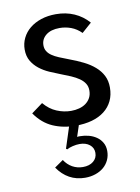

<svg xmlns="http://www.w3.org/2000/svg" viewBox="-83 -536 609 837"><g transform="rotate(-10 222.0 -117.5)"><path d="M224.5 14.5Q170 14.5 124.5 -5.2Q79.1 -25 46.8 -71.4L96.8 -108.2Q121.8 -78.6 153 -65.7Q184.1 -52.7 216.4 -52.7Q235.5 -52.7 252.3 -57.3Q269.1 -61.8 281.8 -71.1Q294.5 -80.5 302 -94.3Q309.5 -108.2 309.5 -126.8Q309.5 -144.5 301.1 -157.7Q292.7 -170.9 277.7 -181.4Q262.7 -191.8 242.3 -200.7Q221.8 -209.5 197.7 -218.6Q175 -227.3 151.1 -237.7Q127.3 -248.2 107.5 -263.6Q87.7 -279.1 75.2 -300.2Q62.7 -321.4 62.7 -350.9Q62.7 -378.2 74.3 -401.8Q85.9 -425.5 107 -442.7Q128.2 -460 157.7 -469.8Q187.3 -479.5 223.2 -479.5Q267.3 -479.5 303.9 -463.4Q340.5 -447.3 367.3 -416.8L324.1 -378.6Q303.6 -399.1 279.1 -408.2Q254.5 -417.3 228.6 -417.3Q190 -417.3 168.2 -399.8Q146.4 -382.3 146.4 -355Q146.4 -340 153.2 -328.9Q160 -317.7 172.7 -308.9Q185.5 -300 203.9 -292.3Q222.3 -284.5 245.5 -275.9Q279.1 -263.6 307.3 -249.5Q335.5 -235.5 356.1 -217.5Q376.8 -199.5 388.4 -176.8Q400 -154.1 400 -124.1Q400 -90.9 387.5 -65Q375 -39.1 352 -21.4Q329.1 -3.6 296.8 5.5Q264.5 14.5 224.5 14.5ZM245.9 -9.5 221.8 63.6Q225.5 62.7 228.4 62.7Q231.4 62.7 235 62.7Q254.1 62.7 273 67.7Q291.8 72.7 306.8 83Q321.8 93.2 331.1 109.1Q340.5 125 340.5 146.8Q340.5 168.2 332 186.4Q323.6 204.5 308.4 217.5Q293.2 230.5 272 237.7Q250.9 245 225.9 245Q187.7 245 156.8 228Q125.9 210.9 104.1 178.6L142.7 151.8Q156.8 173.6 178 185.5Q199.1 197.3 224.5 197.3Q253.2 197.3 270.7 183Q288.2 168.6 288.2 145.5Q288.2 123.2 271.1 109.5Q254.1 95.9 226.8 95.9Q212.3 95.9 196.1 99.8Q180 103.6 170 109.5L165 105.9L202.3 -9.5Z"/></g></svg>

Font: Spartan Med
Style: Regular
Weight: 500
Designer: Matt Bailey, Mirko Velimirovic
Foundry: Matt Bailey
Version: Version 1.005